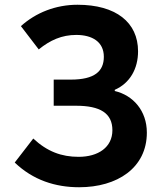

<svg xmlns="http://www.w3.org/2000/svg" viewBox="-20 -774 677 808"><path d="M313 14C473 14 598 -67 598 -216C598 -308 540 -373 463 -391V-396C527 -424 561 -485 561 -558C561 -680 468 -754 306 -754C215 -754 131 -721 68 -664L143 -566C191 -605 240 -627 301 -627C368 -627 417 -598 417 -535C417 -474 378 -439 278 -439H206V-329H300C401 -329 453 -298 453 -226C453 -154 393 -114 311 -114C239 -114 179 -136 120 -191L42 -90C119 -16 213 14 313 14Z"/></svg>

Font: Noto Sans CJK JP Bold
Style: Regular
Weight: 700
Designer: Ryoko NISHIZUKA (kana & ideographs); Paul D. Hunt (Latin, Greek & Cyrillic); Wenlong ZHANG (bopomofo); Sandoll Communica
Foundry: Adobe Systems Incorporated
Version: Version 1.004;PS 1.004;hotconv 1.0.82;makeotf.lib2.5.63406